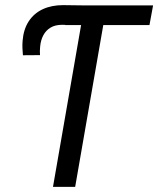

<svg xmlns="http://www.w3.org/2000/svg" viewBox="-20 -732 620 752"><path d="M397.9 -710.9 274.4 0H187.5L311 -710.9ZM579.6 -710.9 565.4 -633.8H235.4L249 -710.9ZM291.5 -633.8 223.1 -634.8Q196.3 -634.8 178.2 -624Q160.2 -613.3 149.9 -594.2Q139.6 -575.2 137.2 -549.3Q136.2 -541 136.2 -532.7Q136.2 -524.4 136.7 -516.1L69.8 -515.6Q68.4 -529.3 67.9 -543.2Q67.4 -557.1 68.4 -570.8Q71.8 -616.7 92.3 -648.2Q112.8 -679.7 147.2 -695.8Q181.6 -711.9 227.1 -711.9L305.2 -710.9Z"/></svg>

Font: Roboto Condensed
Style: Italic
Weight: 400
Italic angle: -12°
Designer: Christian Robertson
Foundry: Google
Version: Version 3.0